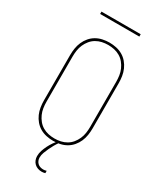

<svg xmlns="http://www.w3.org/2000/svg" viewBox="-273 -971 1046 1272"><g transform="rotate(30 250.0 -335.5)"><path d="M250 8Q224 8 198 2.5Q172 -3 149.5 -16Q127 -29 110 -49Q93 -69 82.5 -93Q72 -117 68 -143Q64 -169 64 -195V-540Q64 -566 68 -592Q72 -618 82.5 -642Q93 -666 110 -686Q127 -706 149.5 -719Q172 -732 198 -737.5Q224 -743 250 -743Q276 -743 302 -737.5Q328 -732 350.5 -719Q373 -706 390 -686Q407 -666 417.5 -642Q428 -618 432 -592Q436 -566 436 -540V-195Q436 -169 432 -143Q428 -117 417.5 -93Q407 -69 390 -49Q373 -29 350.5 -16Q328 -3 302 2.5Q276 8 250 8ZM250 -10Q274 -10 297 -15Q320 -20 340.5 -32Q361 -44 376 -62.5Q391 -81 400.5 -102.5Q410 -124 413.5 -147.5Q417 -171 417 -195V-540Q417 -564 413.5 -587.5Q410 -611 400.5 -632.5Q391 -654 376 -672.5Q361 -691 340.5 -703Q320 -715 297 -720Q274 -725 250 -725Q226 -725 203 -720Q180 -715 159.5 -703Q139 -691 124 -672.5Q109 -654 99.5 -632.5Q90 -611 86.5 -587.5Q83 -564 83 -540V-195Q83 -171 86.5 -147.5Q90 -124 99.5 -102.5Q109 -81 124 -62.5Q139 -44 159.5 -32Q180 -20 203 -15Q226 -10 250 -10ZM286 223Q271 223 256.5 218Q242 213 231 202.5Q220 192 214.5 177.5Q209 163 209 148Q209 126 216 105Q223 84 233 64Q243 44 255.5 26Q268 8 283 -8H292V0Q280 17 270 34.5Q260 52 251.5 70.5Q243 89 235.5 108.5Q228 128 228 148Q228 160 232.5 171Q237 182 245.5 190Q254 198 265.5 201.5Q277 205 288 205Q294 205 300.5 204Q307 203 313 201V219Q306 221 299.5 222Q293 223 286 223ZM400 -876H100V-894H400Z"/></g></svg>

Font: Iosevka Thin
Style: Regular
Weight: 100
Monospace: yes
Designer: Belleve Invis
Foundry: Belleve Invis
Version: Version 32.5.0; ttfautohint (v1.8.4)